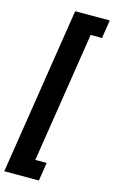

<svg xmlns="http://www.w3.org/2000/svg" viewBox="-162 -881 655 1102"><g transform="rotate(15 165.5 -330.5)"><path d="M345.7 -827.1H140.1L-15.1 165.5H190.4L207.5 56.6H140.1L261.2 -718.3H328.6Z"/></g></svg>

Font: Roboto
Style: Bold Italic
Weight: 700
Italic angle: -12°
Designer: Google
Version: Version 2.137; 2017